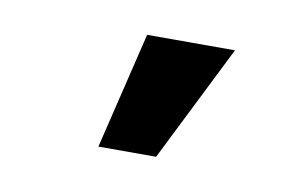

<svg xmlns="http://www.w3.org/2000/svg" viewBox="-36 -886 455 288"><g transform="rotate(10 192.0 -742.0)"><path d="M126 -653.3 168.9 -831.1H302.7L213.9 -653.3Z"/></g></svg>

Font: GenEi M Gothic v2 Bold
Style: Regular
Weight: 700
Version: Version 2.0